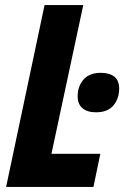

<svg xmlns="http://www.w3.org/2000/svg" viewBox="-20 -734 488 754"><path d="M4 0 155 -714H307L182 -130H374L347 0ZM357 -293Q323 -293 304 -309Q285 -325 285 -356Q285 -395 308 -421.5Q331 -448 376 -448Q410 -448 429 -433Q448 -418 448 -386Q448 -347 425.5 -320Q403 -293 357 -293Z"/></svg>

Font: Noto Sans Condensed ExtraBold
Style: Italic
Weight: 800
Width: 3
Italic angle: -12°
Designer: Monotype Design Team
Foundry: Monotype Imaging Inc.
Version: Version 2.013; ttfautohint (v1.8.4.7-5d5b)